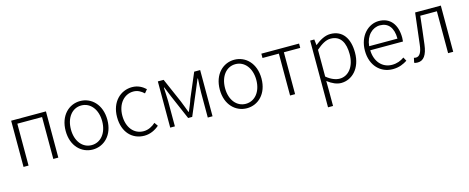

<svg xmlns="http://www.w3.org/2000/svg" viewBox="-38 -1226 5240 2143"><g transform="rotate(-15 2582.0 -155.0)"><path d="M100 0H158V-484H444V0H502V-534H100Z M899 13C1028 13 1140 -89 1140 -266C1140 -444 1028 -547 899 -547C770 -547 658 -444 658 -266C658 -89 770 13 899 13ZM899 -38C794 -38 719 -130 719 -266C719 -403 794 -496 899 -496C1004 -496 1080 -403 1080 -266C1080 -130 1004 -38 899 -38Z M1495 13C1562 13 1621 -16 1667 -56L1638 -97C1602 -64 1554 -38 1500 -38C1388 -38 1313 -130 1313 -266C1313 -403 1394 -496 1501 -496C1550 -496 1589 -473 1622 -442L1655 -482C1619 -515 1570 -547 1499 -547C1367 -547 1252 -444 1252 -266C1252 -89 1357 13 1495 13Z M1795 0H1849V-288C1849 -331 1844 -397 1842 -450H1847C1862 -411 1878 -372 1894 -335L2016 -52H2063L2183 -335C2199 -372 2215 -410 2231 -450H2236C2233 -397 2229 -331 2229 -288V0H2284V-534H2215L2095 -252C2081 -207 2061 -162 2042 -117H2037C2021 -162 2002 -207 1985 -252L1862 -534H1795Z M2680 13C2809 13 2921 -89 2921 -266C2921 -444 2809 -547 2680 -547C2551 -547 2439 -444 2439 -266C2439 -89 2551 13 2680 13ZM2680 -38C2575 -38 2500 -130 2500 -266C2500 -403 2575 -496 2680 -496C2785 -496 2861 -403 2861 -266C2861 -130 2785 -38 2680 -38Z M3180 0H3238V-484H3427V-534H2991V-484H3180Z M3555 237H3613V46L3612 -52C3666 -10 3719 13 3769 13C3894 13 4004 -93 4004 -275C4004 -440 3932 -547 3790 -547C3725 -547 3663 -509 3612 -468H3610L3603 -534H3555ZM3765 -38C3725 -38 3670 -55 3613 -103V-412C3675 -466 3728 -496 3779 -496C3897 -496 3942 -403 3942 -274C3942 -132 3867 -38 3765 -38Z M4365 13C4441 13 4491 -12 4534 -39L4511 -82C4471 -54 4427 -36 4370 -36C4255 -36 4178 -127 4175 -256H4553C4555 -270 4556 -285 4556 -299C4556 -455 4479 -547 4350 -547C4230 -547 4116 -440 4116 -266C4116 -91 4227 13 4365 13ZM4175 -303C4186 -425 4264 -497 4350 -497C4444 -497 4502 -432 4502 -303Z M4653 13C4720 13 4762 -43 4776 -161C4790 -269 4802 -376 4814 -484H5006V0H5065V-534H4768C4754 -413 4739 -294 4725 -174C4715 -85 4689 -45 4647 -45C4638 -45 4631 -47 4624 -49L4612 6C4624 11 4635 13 4653 13Z"/></g></svg>

Font: Noto Sans TC Light
Style: Regular
Weight: 300
Designer: Ryoko NISHIZUKA 西塚涼子 (kana, bopomofo & ideographs); Paul D. Hunt (Latin, Greek & Cyrillic); Sandoll Communications 산돌커뮤니
Foundry: Adobe
Version: Version 2.004;hotconv 1.0.118;makeotfexe 2.5.65603